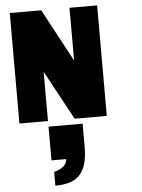

<svg xmlns="http://www.w3.org/2000/svg" viewBox="-74 -835 998 1348"><g transform="rotate(-5 425.0 -161.5)"><path d="M436 0 248 -347.2V0H46.9V-778.8H268.6L467.8 -407.2V-778.8H662.6V0ZM260.3 359.4Q285.6 353.5 305.7 342.3Q314.5 337.4 322.5 331.3Q330.6 325.2 337.2 317.1Q343.8 309.1 347.7 299.1Q351.6 289.1 351.6 277.3H248.5V39.6H488.8V204.1Q488.8 278.3 473.1 326.9Q457.5 375.5 428.2 404.3Q398.9 433.1 356.4 444.8Q314 456.5 260.3 456.5Z"/></g></svg>

Font: Coda Caption ExtraBold
Style: Regular
Weight: 800
Designer: vernon adams
Foundry: vernon adams
Version: Version 1.002